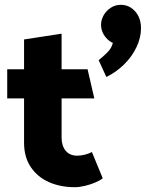

<svg xmlns="http://www.w3.org/2000/svg" viewBox="-20 -762 636 798"><path d="M482 -742Q459 -742 440 -729.5Q421 -717 410.5 -698Q400 -679 400 -659Q400 -642 407 -626.5Q414 -611 426 -599.5Q438 -588 449 -584Q444 -562 426.5 -544.5Q409 -527 390 -512L422 -442Q463 -462 496 -494.5Q529 -527 547.5 -566.5Q566 -606 566 -644Q566 -688 541.5 -715Q517 -742 482 -742ZM344 -474H236V-622L80 -598V-474H10V-353H80V-169Q80 -109 108 -67.5Q136 -26 183.5 -5Q231 16 291 16Q310 16 333 10.5Q356 5 376 -3.5Q396 -12 407 -21L362 -130Q346 -122 330 -118.5Q314 -115 300 -115Q270 -115 253 -135.5Q236 -156 236 -190V-353H372Z"/></svg>

Font: Catamaran ExtraBold
Style: Regular
Weight: 800
Designer: Pria Ravichandran
Version: Version 2.000